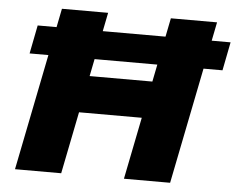

<svg xmlns="http://www.w3.org/2000/svg" viewBox="-50 -760 1014 820"><g transform="rotate(5 456.5 -350.0)"><path d="M650 -700H848L708 0H510ZM241 0H43L183 -700H381ZM578 -266H282L315 -424H612ZM62 -498 86 -620H913L889 -498Z"/></g></svg>

Font: Montserrat Thin ExtraBold
Style: Italic
Weight: 800
Italic angle: -11.3°
Version: Version 9.000